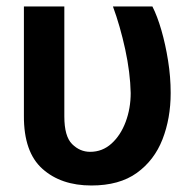

<svg xmlns="http://www.w3.org/2000/svg" viewBox="-20 -566 604 596"><path d="M54.2 -545.9H179.7V-204.6Q179.7 -142.6 203.9 -118.7Q228 -94.7 259.8 -94.7Q297.9 -94.7 326.2 -120.4Q354.5 -146 370.1 -187.7Q385.7 -229.5 385.7 -277.3Q384.3 -340.8 368.7 -412.8Q353 -484.9 330.6 -545.9H453.1Q468.3 -516.1 481 -472.2Q493.7 -428.2 501.7 -377.9Q509.8 -327.6 509.8 -277.3Q509.8 -198.7 484.4 -133.5Q459 -68.4 404.8 -29.3Q350.6 9.8 263.7 9.8Q169.4 9.8 111.6 -42Q53.7 -93.8 54.2 -206.1Z"/></svg>

Font: Inter Display Semi Bold
Style: Regular
Weight: 600
Designer: Rasmus Andersson
Foundry: rsms
Version: Version 4.000;git-37864ae